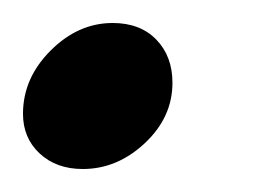

<svg xmlns="http://www.w3.org/2000/svg" viewBox="-34 -147 231 167"><path d="M-14 -48Q-14 -79 10 -103Q34 -127 64 -127Q88 -127 102 -112.5Q116 -98 116 -75Q116 -45 92 -22.5Q68 0 38 0Q15 0 0.5 -13.5Q-14 -27 -14 -48Z"/></svg>

Font: Prompt
Style: Bold Italic
Weight: 700
Italic angle: -12°
Designer: Katatrad Team
Foundry: CadsonDemak
Version: Version 1.001